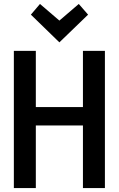

<svg xmlns="http://www.w3.org/2000/svg" viewBox="-20 -950 600 970"><path d="M50 0V-693H161V-409H399V-693H510V0H399V-316H161V0ZM280 -736 136 -876 182 -930 280 -846 378 -930 425 -876Z"/></svg>

Font: Ubuntu Sans Mono Medium
Style: Regular
Weight: 500
Monospace: yes
Designer: Dalton Maag Ltd
Foundry: Dalton Maag Ltd
Version: Version 1.006